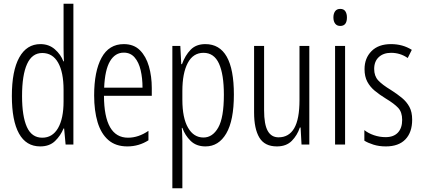

<svg xmlns="http://www.w3.org/2000/svg" viewBox="-20 -780 2277 1036"><path d="M197 10Q121 10 82.5 -59.5Q44 -129 44 -262Q44 -398 84 -470Q124 -542 198 -542Q244 -542 276 -514Q308 -486 322 -449H325Q324 -469 323.5 -486Q323 -503 323 -520V-760H376V0H334L326 -87H323Q307 -48 277 -19Q247 10 197 10ZM208 -37Q263 -37 293 -88.5Q323 -140 323 -233V-295Q323 -390 293.5 -442Q264 -494 208 -494Q153 -494 126 -434.5Q99 -375 99 -262Q99 -153 125 -95Q151 -37 208 -37Z M648 -542Q702 -542 735 -509Q768 -476 783.5 -422Q799 -368 799 -305V-263H541Q542 -37 671 -37Q727 -37 781 -74V-23Q756 -7 727.5 1.5Q699 10 667 10Q604 10 564.5 -24.5Q525 -59 506.5 -121Q488 -183 488 -265Q488 -395 528 -468.5Q568 -542 648 -542ZM648 -496Q601 -496 573.5 -449.5Q546 -403 542 -307H749Q749 -358 739 -401Q729 -444 706.5 -470Q684 -496 648 -496Z M1088 -542Q1242 -542 1242 -270Q1242 -130 1201 -60Q1160 10 1089 10Q1039 10 1008.5 -20Q978 -50 964 -90H961Q962 -75 963 -56.5Q964 -38 964 -19V236H910V-532H953L958 -434H962Q979 -481 1008.5 -511.5Q1038 -542 1088 -542ZM1078 -495Q1022 -495 993 -440Q964 -385 964 -289V-242Q964 -144 994.5 -91Q1025 -38 1078 -38Q1127 -38 1157.5 -91.5Q1188 -145 1188 -269Q1188 -379 1161.5 -437Q1135 -495 1078 -495Z M1649 -532V0H1607L1602 -92H1598Q1584 -50 1554.5 -20Q1525 10 1474 10Q1408 10 1379.5 -37.5Q1351 -85 1351 -173V-532H1405V-185Q1405 -109 1424.5 -74Q1444 -39 1483 -39Q1539 -39 1567.5 -88Q1596 -137 1596 -240V-532Z M1816 -732Q1835 -732 1843.5 -719Q1852 -706 1852 -686Q1852 -640 1816 -640Q1798 -640 1788.5 -652.5Q1779 -665 1779 -686Q1779 -706 1788 -719Q1797 -732 1816 -732ZM1842 -532V0H1788V-532Z M2204 -134Q2204 -66 2167.5 -28Q2131 10 2062 10Q2025 10 1995 0.5Q1965 -9 1946 -21V-78Q1967 -61 1997.5 -50.5Q2028 -40 2061 -40Q2104 -40 2127 -64.5Q2150 -89 2150 -133Q2150 -175 2128.5 -198Q2107 -221 2062 -248Q2028 -269 2002.5 -290Q1977 -311 1962 -339Q1947 -367 1947 -407Q1947 -466 1984.5 -504Q2022 -542 2090 -542Q2153 -542 2202 -511L2180 -467Q2140 -495 2090 -495Q2049 -495 2024 -472Q1999 -449 1999 -408Q1999 -370 2020.5 -346.5Q2042 -323 2090 -294Q2123 -273 2148.5 -252Q2174 -231 2189 -203.5Q2204 -176 2204 -134Z"/></svg>

Font: Noto Sans Ethiopic ExtraCondensed Light
Style: Regular
Weight: 300
Width: 2
Designer: Monotype Design Team
Foundry: Monotype Imaging Inc.
Version: Version 2.102; ttfautohint (v1.8.4.7-5d5b)